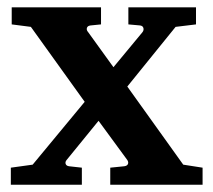

<svg xmlns="http://www.w3.org/2000/svg" viewBox="-20 -508 586 528"><path d="M283.2 0V-46.9L321.8 -50.8Q329.6 -51.8 331.8 -56.9Q334 -62 330.1 -67.9L251 -175.8L163.1 -67.9Q158.7 -62.5 160.6 -57.1Q162.6 -51.8 169.9 -50.8L205.1 -46.9V0H9.8V-46.9L69.8 -55.2L212.9 -228L64.9 -434.1L12.2 -440.9V-487.8H257.8V-440.9L229 -438Q220.7 -437 219 -431.2Q217.3 -425.3 222.2 -419.9L292 -323.2L372.1 -419.9Q376 -425.3 374.3 -431.2Q372.6 -437 365.2 -438L333 -440.9V-487.8H519V-440.9L462.9 -434.1L330.1 -270L483.9 -55.2L537.1 -46.9V0Z"/></svg>

Font: Charis SIL Phon
Style: Bold
Weight: 700
Foundry: SIL International
Version: Version 5.000